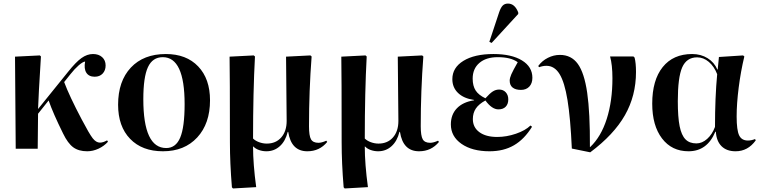

<svg xmlns="http://www.w3.org/2000/svg" viewBox="-20 -832 4262 1074"><path d="M467.8 14.2Q419.9 14.2 389.6 -8.1Q359.4 -30.3 333 -85Q277.3 -197.3 252 -270L192.9 -195.8L190.9 0H67.9L64 -515.1L203.1 -522L209 -516.1Q194.8 -288.1 192.9 -222.2L360.8 -430.2Q404.3 -484.9 435.8 -507.3Q467.3 -529.8 500 -529.8Q532.2 -529.8 551.5 -512.2Q570.8 -494.6 570.8 -465.8Q570.8 -438 554.2 -420.4Q537.6 -402.8 509.8 -402.8Q477.1 -402.8 462.9 -425.3Q448.7 -447.8 456.1 -487.8Q442.9 -486.3 419.9 -466.3Q397 -446.3 374 -417L338.9 -373Q367.7 -295.4 437 -164.1Q479.5 -83 498.5 -58.6Q517.6 -34.2 539.1 -34.2Q556.6 -34.2 579.1 -46.9L584 -39.1Q562 -14.6 530.8 -0.2Q499.5 14.2 467.8 14.2Z M891.6 14.2Q774.9 14.2 707.8 -55.4Q640.6 -125 640.6 -246.1Q640.6 -377.9 711.9 -453.9Q783.2 -529.8 907.7 -529.8Q1022.5 -529.8 1088.6 -460.4Q1154.8 -391.1 1154.8 -271Q1154.8 -140.6 1083.3 -63.2Q1011.7 14.2 891.6 14.2ZM909.7 -3.9Q963.4 -3.9 988 -62.3Q1012.7 -120.6 1012.7 -250Q1012.7 -512.2 890.6 -512.2Q833.5 -512.2 807.6 -456.5Q781.7 -400.9 781.7 -276.9Q781.7 -3.9 909.7 -3.9Z M1283.2 222.2 1277.3 215.8Q1266.1 80.6 1266.1 -36.1Q1266.1 -423.3 1264.2 -515.1L1399.4 -522L1406.2 -516.1Q1395.5 -316.9 1395.5 -57.1Q1408.2 -44.4 1429.4 -36.6Q1450.7 -28.8 1472.2 -28.8Q1522.9 -28.8 1553.2 -63.2Q1583.5 -97.7 1583.5 -155.8Q1583.5 -182.1 1581.8 -334.5Q1580.1 -486.8 1580.1 -515.1L1716.3 -522L1723.1 -516.1Q1708.5 -324.2 1708.5 -126Q1708.5 -72.3 1719.7 -52.7Q1731 -33.2 1761.2 -33.2Q1779.3 -33.2 1805.2 -44.9L1810.5 -38.1Q1767.6 14.2 1699.2 14.2Q1608.9 14.2 1592.3 -94.2H1589.4Q1576.7 -42.5 1545.2 -14.2Q1513.7 14.2 1470.2 14.2Q1448.7 14.2 1428.7 7.1Q1408.7 0 1397.5 -12.2H1395.5Q1395.5 85.4 1413.1 214.8Z M1908.2 222.2 1902.3 215.8Q1891.1 80.6 1891.1 -36.1Q1891.1 -423.3 1889.2 -515.1L2024.4 -522L2031.2 -516.1Q2020.5 -316.9 2020.5 -57.1Q2033.2 -44.4 2054.4 -36.6Q2075.7 -28.8 2097.2 -28.8Q2147.9 -28.8 2178.2 -63.2Q2208.5 -97.7 2208.5 -155.8Q2208.5 -182.1 2206.8 -334.5Q2205.1 -486.8 2205.1 -515.1L2341.3 -522L2348.1 -516.1Q2333.5 -324.2 2333.5 -126Q2333.5 -72.3 2344.7 -52.7Q2356 -33.2 2386.2 -33.2Q2404.3 -33.2 2430.2 -44.9L2435.5 -38.1Q2392.6 14.2 2324.2 14.2Q2233.9 14.2 2217.3 -94.2H2214.4Q2201.7 -42.5 2170.2 -14.2Q2138.7 14.2 2095.2 14.2Q2073.7 14.2 2053.7 7.1Q2033.7 0 2022.5 -12.2H2020.5Q2020.5 85.4 2038.1 214.8Z M2730 -591.8 2717.3 -598.1 2772 -763.2Q2781.2 -790 2792.2 -801Q2803.2 -812 2821.3 -812Q2859.9 -812 2878.9 -762.2V-753.9ZM2718.3 14.2Q2621.1 14.2 2561.5 -27.3Q2502 -68.8 2502 -136.2Q2502 -190.9 2535.6 -226.1Q2569.3 -261.2 2631.8 -271V-272.9Q2574.2 -281.2 2542.2 -312Q2510.3 -342.8 2510.3 -389.2Q2510.3 -453.6 2572.3 -491.7Q2634.3 -529.8 2740.2 -529.8Q2841.3 -529.8 2899.7 -494.1Q2958 -458.5 2958 -397Q2958 -365.7 2940.7 -347.4Q2923.3 -329.1 2894 -329.1Q2863.8 -329.1 2847.4 -342.3Q2831.1 -355.5 2831.1 -380.9Q2831.1 -395.5 2840.3 -416.5Q2849.6 -437.5 2876 -483.9Q2838.4 -512.2 2764.2 -512.2Q2699.2 -512.2 2661.6 -480Q2624 -447.8 2624 -392.1Q2624 -351.6 2640.6 -325.9Q2657.2 -300.3 2695.3 -282.2Q2720.2 -310.1 2736.8 -320.6Q2753.4 -331.1 2772 -331.1Q2794.9 -331.1 2809.1 -315.7Q2823.2 -300.3 2823.2 -275.9Q2823.2 -250 2808.8 -235.1Q2794.4 -220.2 2768.1 -220.2Q2731.4 -220.2 2695.3 -270Q2658.7 -250 2641.8 -225.1Q2625 -200.2 2625 -166Q2625 -119.6 2661.4 -92.8Q2697.8 -65.9 2761.2 -65.9Q2813.5 -65.9 2866.2 -84Q2918.9 -102.1 2947.3 -129.9L2956.1 -123Q2913.1 -53.2 2855.2 -19.5Q2797.4 14.2 2718.3 14.2Z M3281.7 20 3178.7 -1Q3170.9 -171.9 3154.5 -272Q3138.2 -372.1 3109.9 -418Q3081.5 -463.9 3036.6 -463.9Q3016.6 -463.9 2995.6 -456.1L2990.7 -462.9Q3012.2 -492.2 3044.7 -508.5Q3077.1 -524.9 3111.8 -524.9Q3175.8 -524.9 3212.2 -474.6Q3248.5 -424.3 3264.6 -313.2Q3280.8 -202.1 3279.8 -9.8H3281.7Q3342.3 -67.4 3374 -167Q3405.8 -266.6 3405.8 -394Q3405.8 -469.2 3392.6 -516.1H3523.4L3529.8 -509.8Q3537.6 -479.5 3537.6 -429.2Q3537.6 -296.4 3475.6 -187.5Q3413.6 -78.6 3281.7 20Z M3831.5 14.2Q3737.8 14.2 3683.1 -57.6Q3628.4 -129.4 3628.4 -252Q3628.4 -383.8 3687 -456.8Q3745.6 -529.8 3851.6 -529.8Q3900.4 -529.8 3938 -506.6Q3975.6 -483.4 3992.7 -442.9H3994.6L4001.5 -513.2L4136.7 -522L4143.6 -516.1Q4123.5 -432.6 4112.1 -342.5Q4100.6 -252.4 4100.6 -180.2Q4100.6 -104 4114.5 -75Q4128.4 -45.9 4163.6 -45.9Q4183.1 -45.9 4203.6 -54.2L4207.5 -46.9Q4163.6 14.2 4094.7 14.2Q4044.4 14.2 4015.9 -14.4Q3987.3 -43 3984.4 -95.2H3981.4Q3936 14.2 3831.5 14.2ZM3875.5 -29.8Q3907.2 -29.8 3935.5 -54.9Q3963.9 -80.1 3979.5 -122.1Q3979.5 -287.1 3991.7 -417Q3974.6 -460.9 3944.6 -486.1Q3914.6 -511.2 3879.4 -511.2Q3820.8 -511.2 3796.1 -455.3Q3771.5 -399.4 3771.5 -266.1Q3771.5 -177.2 3781.7 -126.2Q3792 -75.2 3814.5 -52.5Q3836.9 -29.8 3875.5 -29.8Z"/></svg>

Font: Display Semibold
Style: Regular
Weight: 600
Designer: Latin by Veronika Burian and Jose Scaglione. Greek by Irene Vlachou. Cyrillic by Vera Evstafieva.
Foundry: TypeTogether
Version: Version 3.002